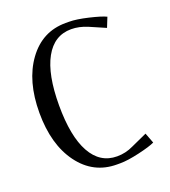

<svg xmlns="http://www.w3.org/2000/svg" viewBox="-122 -732 733 829"><g transform="rotate(-20 244.5 -317.0)"><path d="M273.9 -642.1H290Q323.2 -642.1 377.2 -629.4Q431.2 -616.7 453.1 -606L435.1 -561L361.8 -592.8Q323.7 -608.9 287.1 -608.9Q209 -608.9 167.5 -533.9Q126 -459 126 -316.9Q126 -174.8 167.5 -99.9Q209 -24.9 287.1 -24.9Q326.7 -24.9 361.8 -42L435.1 -75.2L453.1 -27.8Q431.2 -17.1 377.2 -4.6Q323.2 7.8 290 7.8H273.9Q166.5 7.8 100.8 -81.1Q35.2 -169.9 35.2 -315.9Q35.2 -461.9 100.8 -552Q166.5 -642.1 273.9 -642.1Z"/></g></svg>

Font: Resagokr
Style: Regular
Weight: 500
Designer: gluk
Foundry: gluk
Version: Version 0.95